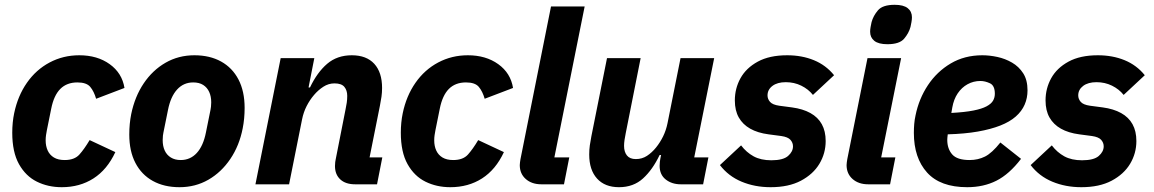

<svg xmlns="http://www.w3.org/2000/svg" viewBox="-20 -767 4804 799"><path d="M237 12Q180 12 133.5 -11Q87 -34 59 -84Q31 -134 31 -215Q31 -236 33 -256.5Q35 -277 39 -296Q54 -368 92 -422.5Q130 -477 186.5 -507Q243 -537 310 -537Q385 -537 436.5 -500Q488 -463 498 -401L380 -356Q371 -387 355.5 -405.5Q340 -424 302 -424Q258 -424 231 -397Q204 -370 193 -314L175 -225Q173 -215 171.5 -204.5Q170 -194 170 -183Q170 -159 178.5 -140.5Q187 -122 204.5 -111.5Q222 -101 249 -101Q290 -101 310.5 -124Q331 -147 353 -184L460 -134Q426 -61 369 -24.5Q312 12 237 12Z M727 12Q663 12 616 -14Q569 -40 543.5 -89Q518 -138 518 -207Q518 -230 520 -251Q522 -272 526 -292Q541 -365 578 -420Q615 -475 669 -506Q723 -537 789 -537Q853 -537 900 -511Q947 -485 972.5 -436Q998 -387 998 -318Q998 -296 996 -274.5Q994 -253 990 -233Q976 -161 938.5 -105.5Q901 -50 847 -19Q793 12 727 12ZM732 -101Q772 -101 799 -130.5Q826 -160 837 -216L856 -310Q857 -315 858 -323Q859 -331 859 -341Q859 -366 850.5 -384.5Q842 -403 825.5 -413.5Q809 -424 784 -424Q744 -424 717 -394.5Q690 -365 679 -309L660 -215Q659 -211 658 -202.5Q657 -194 657 -184Q657 -159 665.5 -140.5Q674 -122 691 -111.5Q708 -101 732 -101Z M1183 0H1043L1148 -525H1288L1264 -403H1270Q1300 -466 1341.5 -501.5Q1383 -537 1444 -537Q1505 -537 1537.5 -501.5Q1570 -466 1570 -401Q1570 -382 1567.5 -364.5Q1565 -347 1561 -327L1518 -112H1571L1549 0H1458Q1418 0 1396 -20.5Q1374 -41 1374 -76Q1374 -85 1375 -92.5Q1376 -100 1377 -104L1418 -312Q1421 -326 1423 -339.5Q1425 -353 1425 -368Q1425 -391 1413 -405.5Q1401 -420 1372 -420Q1347 -420 1325.5 -406Q1304 -392 1287 -372Q1269 -351 1256 -325.5Q1243 -300 1237 -270Z M1854 12Q1797 12 1750.5 -11Q1704 -34 1676 -84Q1648 -134 1648 -215Q1648 -236 1650 -256.5Q1652 -277 1656 -296Q1671 -368 1709 -422.5Q1747 -477 1803.5 -507Q1860 -537 1927 -537Q2002 -537 2053.5 -500Q2105 -463 2115 -401L1997 -356Q1988 -387 1972.5 -405.5Q1957 -424 1919 -424Q1875 -424 1848 -397Q1821 -370 1810 -314L1792 -225Q1790 -215 1788.5 -204.5Q1787 -194 1787 -183Q1787 -159 1795.5 -140.5Q1804 -122 1821.5 -111.5Q1839 -101 1866 -101Q1907 -101 1927.5 -124Q1948 -147 1970 -184L2077 -134Q2043 -61 1986 -24.5Q1929 12 1854 12Z M2327 0H2233Q2193 0 2168 -22Q2143 -44 2143 -80Q2143 -86 2144 -92Q2145 -98 2146 -105L2273 -740H2413L2287 -112H2349Z M2506 -525H2646L2584 -213Q2581 -199 2579 -185Q2577 -171 2577 -160Q2577 -135 2589 -120Q2601 -105 2626 -105Q2652 -105 2672.5 -118.5Q2693 -132 2710 -153Q2727 -174 2739.5 -199.5Q2752 -225 2758 -255L2812 -525H2952L2869 -112H2928L2906 0H2813Q2776 0 2750.5 -20Q2725 -40 2725 -77Q2725 -85 2726 -94Q2727 -103 2728 -107L2731 -122H2725Q2696 -61 2656 -24.5Q2616 12 2556 12Q2497 12 2464.5 -24Q2432 -60 2432 -124Q2432 -144 2434.5 -162Q2437 -180 2441 -200Z M3187 12Q3121 12 3066 -11Q3011 -34 2976 -80L3064 -162Q3086 -133 3116 -116.5Q3146 -100 3190 -100Q3239 -100 3259.5 -118Q3280 -136 3280 -158Q3280 -173 3269.5 -185Q3259 -197 3231 -201L3178 -208Q3133 -214 3102 -231.5Q3071 -249 3054.5 -278Q3038 -307 3038 -349Q3038 -399 3061.5 -441.5Q3085 -484 3133.5 -510.5Q3182 -537 3256 -537Q3317 -537 3367 -516.5Q3417 -496 3451 -454L3363 -372Q3344 -396 3314.5 -410.5Q3285 -425 3250 -425Q3215 -425 3194.5 -409.5Q3174 -394 3174 -370Q3174 -355 3184.5 -343Q3195 -331 3223 -327L3276 -320Q3321 -314 3352.5 -296.5Q3384 -279 3400 -250Q3416 -221 3416 -180Q3416 -129 3390 -85.5Q3364 -42 3313 -15Q3262 12 3187 12Z M3673 -583Q3636 -583 3618.5 -597Q3601 -611 3601 -635Q3601 -644 3603 -655Q3605 -666 3607 -675Q3614 -701 3633.5 -724Q3653 -747 3703 -747Q3740 -747 3757.5 -733Q3775 -719 3775 -695Q3775 -686 3773 -675Q3771 -664 3769 -655Q3762 -629 3742.5 -606Q3723 -583 3673 -583ZM3684 0H3593Q3553 0 3528 -22Q3503 -44 3503 -80Q3503 -86 3504 -92Q3505 -98 3506 -105L3590 -525H3730L3647 -112H3706Z M4005 12Q3893 12 3838 -49Q3783 -110 3783 -214Q3783 -233 3784.5 -251Q3786 -269 3790 -287Q3804 -356 3841.5 -412.5Q3879 -469 3936.5 -503Q3994 -537 4068 -537Q4098 -537 4130.5 -530Q4163 -523 4191.5 -506.5Q4220 -490 4238 -462Q4256 -434 4256 -391Q4256 -359 4244 -331.5Q4232 -304 4207 -282Q4182 -260 4142.5 -244.5Q4103 -229 4049 -219.5Q3995 -210 3924 -208Q3923 -199 3922.5 -194Q3922 -189 3922 -185Q3922 -148 3942.5 -124.5Q3963 -101 4015 -101Q4050 -101 4079 -115.5Q4108 -130 4143 -174L4229 -106Q4180 -42 4126.5 -15Q4073 12 4005 12ZM4060 -430Q4031 -430 4006.5 -416.5Q3982 -403 3965.5 -378.5Q3949 -354 3943 -320L3939 -297Q3995 -300 4030.5 -307Q4066 -314 4085.5 -324.5Q4105 -335 4112.5 -348Q4120 -361 4120 -377Q4120 -411 4099.5 -420.5Q4079 -430 4060 -430Z M4480 12Q4414 12 4359 -11Q4304 -34 4269 -80L4357 -162Q4379 -133 4409 -116.5Q4439 -100 4483 -100Q4532 -100 4552.5 -118Q4573 -136 4573 -158Q4573 -173 4562.5 -185Q4552 -197 4524 -201L4471 -208Q4426 -214 4395 -231.5Q4364 -249 4347.5 -278Q4331 -307 4331 -349Q4331 -399 4354.5 -441.5Q4378 -484 4426.5 -510.5Q4475 -537 4549 -537Q4610 -537 4660 -516.5Q4710 -496 4744 -454L4656 -372Q4637 -396 4607.5 -410.5Q4578 -425 4543 -425Q4508 -425 4487.5 -409.5Q4467 -394 4467 -370Q4467 -355 4477.5 -343Q4488 -331 4516 -327L4569 -320Q4614 -314 4645.5 -296.5Q4677 -279 4693 -250Q4709 -221 4709 -180Q4709 -129 4683 -85.5Q4657 -42 4606 -15Q4555 12 4480 12Z"/></svg>

Font: IBM Plex Sans
Style: Bold Italic
Weight: 700
Italic angle: -11.31°
Designer: Mike Abbink, Paul van der Laan, Pieter van Rosmalen
Foundry: Bold Monday
Version: Version 3.201